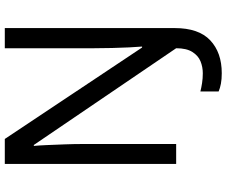

<svg xmlns="http://www.w3.org/2000/svg" viewBox="-92 -662 944 800"><g transform="rotate(-90 380.0 -262.0)"><path d="M475 190Q450 190 431.5 186.5Q413 183 399 177V101Q415 105 434 108Q453 111 475 111Q501 111 524.5 101.5Q548 92 563.5 67.5Q579 43 579 0L176 -593H172Q174 -574 175.5 -539Q177 -504 178.5 -464Q180 -424 180 -387V0H97V-714H201L582 -142H586Q584 -164 582.5 -196.5Q581 -229 580 -267Q579 -305 579 -342V-714H663V-6Q663 94 612 142Q561 190 475 190Z"/></g></svg>

Font: Noto Sans Bassa Vah
Style: Regular
Weight: 400
Designer: Monotype Design Team
Foundry: Monotype Imaging Inc.
Version: Version 2.002